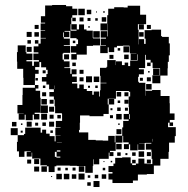

<svg xmlns="http://www.w3.org/2000/svg" viewBox="-20 -729 752 770"><path d="M654 -219H685V-183H681V-157H658V-120H656V-92H623V-65H597V-31H569V-29H533V-5H513V5H431V-9H415V-33H431V-39H415V-63H435V-73H442V-96H470V-98H504V-74H510V-67H525V-73H535V-93H559V-73H569V-71H591V-92H588V-121H587V-129H565V-153H587V-156H563V-155H538V-154H560V-128H534V-150H532V-126H502V-150H497V-131H477V-151H496V-158H474V-184H471V-157H444V-124H421V-119H435V-103H419V-117H416V-92H378V-70H356V-90H354V-64H352V-36H322V-63H289V-64H260V-65H206V-62H199V-39H175V-62H168V-66H142V-93H109V-117H107V-101H87V-121H103V-123H86V-122H78V-100H56V-122H48V-160H51V-187H76V-192H81V-217H143V-197H149V-209H165V-193H179V-183H199V-162H203V-185H223V-186H202V-216H223V-218H204V-244H229V-272H228V-275H201V-303H199V-330H196V-342H178V-360H196V-371H177V-390H166V-402H148V-420H166V-432H171V-449H165V-459H145V-480H138V-460H121V-449H135V-433H121V-417H120V-388H74V-417H73V-453H49V-482H48V-520H51V-547H83V-520H86V-514H110V-488H86V-483H109V-465H116V-482H136V-488H114V-514H134V-519H115V-543H134V-554H143V-575H164V-577H143V-605H161V-607H143V-635H161V-638H144V-664H161V-707H189V-709H245V-704H270V-694H290V-668H270V-658H266V-632H263V-606H287V-610H266V-632H288V-611H297V-631H317V-611H327V-606H352V-577H353V-575H381V-547H353V-545H328V-510H288V-490H266V-512H286V-518H264V-544H286V-552H293V-571H287V-576H262V-605H239V-602H258V-580H236V-599H233V-580H236V-574H260V-548H236V-545H261V-517H234V-514H231V-490H236V-483H259V-459H238V-456H262V-433H267V-451H287V-431H269V-422H288V-400H269V-394H290V-375H298V-390H316V-372H328V-364H350V-349H356V-362H378V-342H381V-367H383V-395H407V-397H383V-425H381V-457H407V-461H410V-488H444V-468H445V-483H469V-468H480V-478H494V-464H502V-486H532V-511H530V-488H504V-514H527V-515H501V-543H499V-546H473V-545H449V-539H438V-520H416V-539H412V-516H382V-546H405V-548H384V-574H405V-578H384V-604H410V-583H412V-634H411V-607H383V-635H410V-668H414V-694H438V-700H476V-699H492V-706H542V-670H566V-632H533V-610H536V-572H535V-551H536V-572H558V-553H564V-574H560V-608H588V-610H626V-584H630V-581H657V-555H661V-507H657V-481H653V-455H652V-426H623V-395H591V-427H622V-455H621V-456H592V-478H584V-489H565V-509H562V-456H537V-451H557V-431H537V-421H534V-401H537V-397H563V-365H562V-345H563V-365H590V-368H624V-344H660V-315H661V-274H680V-248H661V-238H674V-224H660V-237H654ZM294 -694H320V-668H294ZM328 -690H346V-672H328ZM394 -684H400V-678H394ZM365 -683H369V-679H365ZM388 -660H406V-642H388ZM315 -659V-643H299V-659ZM284 -658V-644H270V-658ZM331 -657H343V-645H331ZM362 -656H372V-646H362ZM537 -631H557V-611H537ZM119 -629H135V-613H119ZM569 -629H585V-613H569ZM340 -624V-618H334V-624ZM354 -604H380V-578H354ZM87 -601H107V-581H87ZM118 -600H136V-582H118ZM556 -600V-582H538V-600ZM104 -568V-554H90V-568ZM120 -554V-568H134V-554ZM272 -556V-566H282V-556ZM499 -519H475V-543H499ZM87 -541H107V-521H87ZM452 -526V-536H462V-526ZM257 -511V-491H237V-511ZM478 -510H496V-492H478ZM419 -493V-509H435V-493ZM284 -478V-464H270V-478ZM584 -464H570V-478H584ZM594 -428V-454H620V-428ZM299 -449H315V-433H299ZM151 -435V-447H163V-435ZM574 -438V-444H580V-438ZM325 -423H349V-399H325ZM356 -422H378V-400H356ZM315 -403H299V-419H315ZM585 -403H569V-419H585ZM553 -417V-405H541V-417ZM132 -416V-406H122V-416ZM588 -370H566V-392H588ZM71 -348V-377H120V-388H134V-374H123V-365H141V-337H143V-306H172V-276H142V-305H141V-277H119V-272H138V-250H116V-269H111V-247H83V-269H79V-249H55V-273H75V-274H50V-308H70V-348ZM152 -376V-386H162V-376ZM198 -372V-386H197V-372ZM372 -386V-376H362V-386ZM341 -385V-377H333V-385ZM470 -185V-218H474V-244H496V-250H476V-272H497V-300H496V-342H502V-361H497V-364H445V-333H412V-310H416V-272H395V-263H339V-266H301V-237H300V-208H297V-198H334V-168H364V-166H392V-165H414V-184H440V-158H443V-185ZM448 -360H466V-342H448ZM165 -343H149V-359H165ZM479 -359H495V-343H479ZM168 -310H146V-332H168ZM416 -332H438V-310H416ZM179 -313V-329H195V-313ZM479 -329H495V-313H479ZM452 -316V-326H462V-316ZM197 -281H177V-301H197ZM464 -284H450V-298H464ZM493 -285H481V-297H493ZM423 -295H431V-287H423ZM145 -273H169V-249H145ZM468 -250H446V-272H468ZM501 -271H498V-252H501ZM195 -269V-253H179V-269ZM210 -254V-268H224V-254ZM433 -255H421V-267H433ZM87 -221V-241H107V-221ZM197 -221H177V-241H197ZM28 -240H46V-222H28ZM164 -238V-224H150V-238ZM121 -225V-237H133V-225ZM64 -228V-234H70V-228ZM454 -228V-234H460V-228ZM23 -187V-215H51V-187ZM467 -191H447V-211H467ZM192 -206V-196H182V-206ZM71 -197H63V-205H71ZM593 -161V-172H592V-161ZM208 -156H228V-157H208ZM446 -152H468V-130H446ZM222 -126H208V-121H222ZM536 -100V-122H558V-100ZM200 -120V-100H206V-97H222V-101H207V-120ZM569 -119H585V-103H569ZM464 -118V-104H450V-118ZM510 -118H524V-104H510ZM483 -107V-115H491V-107ZM137 -71H117V-91H137ZM105 -73H89V-89H105ZM569 -89H585V-73H569ZM510 -88H524V-74H510ZM424 -78V-84H430V-78ZM395 -79V-83H399V-79ZM168 -40H146V-62H168ZM296 -40V-62H318V-40ZM137 -41H117V-61H137ZM211 -45V-57H223V-45ZM271 -45V-57H283V-45ZM242 -46V-56H252V-46ZM402 -46H392V-56H402ZM319 -9H295V-33H319ZM228 -10H206V-32H228ZM258 -10H236V-32H258ZM286 -12H268V-30H286ZM406 -12H388V-30H406ZM360 -14V-28H374V-14ZM332 -16V-26H342V-16ZM189 -19H185V-23H189ZM379 21H355V-3H379ZM344 16H330V2H344Z"/></svg>

Font: Rubik-Storm
Style: Regular
Weight: 400
Designer: NaN (generative design), Hubert & Fischer (Rubik source font outlines)
Foundry: NaN, Hubert & Fischer
Version: Version 1.000